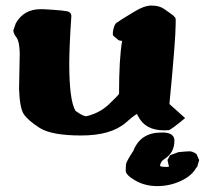

<svg xmlns="http://www.w3.org/2000/svg" viewBox="-20 -458 719 674"><path d="M556.6 7.3Q592.3 9.8 592.3 35.6V36.1Q592.3 78.6 556.6 100.6Q543.9 108.4 541.5 124.5Q546.9 127.9 560.5 127.9H563.5L573.2 127.4L567.9 103.5L577.1 86.9L606 76.2Q633.3 73.2 645.3 73.2Q657.2 73.2 669.9 83L679.2 104L671.9 128.9L669.4 129.9Q653.8 159.2 614.7 177.2Q575.7 195.3 532.2 195.3Q488.8 195.3 455.1 175.8Q421.4 156.2 421.4 141.6Q421.4 127 422.4 118.2Q423.3 109.4 448.2 71.3Q473.1 7.3 545.9 7.3ZM230.5 -401.4Q223.6 -302.2 223.1 -235.4Q223.1 -105.5 245.1 -68.8Q271 -50.3 282.7 -49.8Q329.6 -61 361.1 -90.8Q392.6 -120.6 397.9 -128.4V-129.9Q397.9 -251.5 408.7 -314.5Q406.2 -314.9 403.3 -315.2Q400.4 -315.4 398.9 -315.9Q397.5 -316.4 396.2 -317.1Q395 -317.9 393.1 -319.6Q391.1 -321.3 389.6 -322.5Q388.2 -323.7 385.3 -326.2Q382.3 -328.6 379.9 -330.6Q376 -333.5 376 -338.6Q376 -343.8 376.5 -346.2Q379.9 -371.6 389.6 -378.4Q408.2 -391.1 413.6 -394Q418.9 -397 452.6 -417.7Q486.3 -438.5 512.2 -438.5Q539.1 -438.5 556.2 -426.5Q573.2 -414.6 578.4 -410.9Q583.5 -407.2 585.9 -405.3Q588.4 -403.3 591.3 -400.4Q596.2 -396 596.7 -391.1V-375.5Q596.7 -318.8 574.7 -92.8L629.9 -43.5Q579.6 -1.5 571.8 -1Q564 -0.5 555.7 -0.5Q490.2 -0.5 465.3 -49.3Q462.9 -54.7 460.4 -58.1Q444.3 -47.9 421.4 -27.3Q369.6 17.6 264.9 17.6Q160.2 17.6 118.4 -9.5Q76.7 -36.6 63 -58.1Q49.3 -79.6 46.9 -145L49.3 -271.5Q48.3 -312.5 37.6 -326.7Q26.9 -340.8 26.9 -350.6V-351.6L35.6 -376.5Q63.5 -425.8 123 -425.8H130.9Q211.4 -421.4 220.9 -416.7Q230.5 -412.1 230.5 -401.9Z"/></svg>

Font: Drukaatie burti
Style: Heavy
Weight: 800
Version: Version 0.14